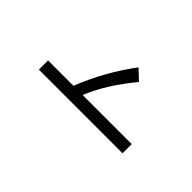

<svg xmlns="http://www.w3.org/2000/svg" viewBox="-177 -1056 1353 1353"><g transform="rotate(-45 500.0 -379.0)"><path d="M438.5 -543Q667 -452.1 854.5 -310.5L784.2 -235.4Q603.5 -384.8 438.5 -451.2V38.1H346.7V-795.9H438.5Z"/></g></svg>

Font: MotoyaLCedar
Style: W3 mono
Weight: 400
Version: Version 1.01